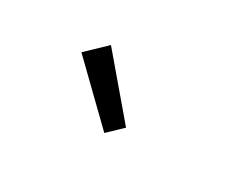

<svg xmlns="http://www.w3.org/2000/svg" viewBox="-44 -1035 695 558"><g transform="rotate(30 303.0 -756.5)"><path d="M319 -641 366 -686 208 -872 144 -811Z"/></g></svg>

Font: Squished Noto Sans CJK JP Regular
Style: Regular
Weight: 400
Designer: Ryoko NISHIZUKA (kana & ideographs); Paul D. Hunt (Latin, Greek & Cyrillic); Wenlong ZHANG (bopomofo); Sandoll Communica
Foundry: Adobe Systems Incorporated
Version: Version 1.004;PS 1.004;hotconv 1.0.82;makeotf.lib2.5.63406